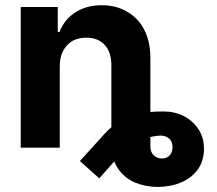

<svg xmlns="http://www.w3.org/2000/svg" viewBox="-20 -573 842 745"><path d="M412.1 -47.9Q450.2 -47.9 563.5 -47.9Q563.5 -37.1 563.5 -3.9Q563.5 16.6 576.2 29.3Q589.8 42 609.4 42Q627.9 42 638.7 29.3Q649.4 17.6 649.4 -2.9Q649.4 -23.4 636.7 -35.2Q623 -46.9 603.5 -46.9Q590.8 -46.9 571.3 -43Q552.7 -39.1 531.2 -31.2Q508.8 -22.5 487.3 -8.8Q465.8 4.9 448.2 25.4Q420.9 56.6 365.2 119.1Q346.7 102.5 290 51.8Q309.6 30.3 369.1 -35.2Q401.4 -73.2 431.6 -94.7Q461.9 -115.2 492.2 -125Q521.5 -135.7 551.8 -137.7Q582 -140.6 614.3 -140.6Q658.2 -140.6 694.3 -122.1Q729.5 -103.5 751 -70.3Q771.5 -38.1 771.5 4.9Q771.5 47.9 750 81.1Q727.5 114.3 687.5 132.8Q647.5 151.4 592.8 152.3Q554.7 152.3 521.5 141.6Q488.3 131.8 463.9 110.4Q439.5 89.8 425.8 59.6Q412.1 28.3 412.1 -12.7Q412.1 -24.4 412.1 -47.9ZM211.9 -315.4Q211.9 -236.3 211.9 0Q173.8 0 60.5 0Q60.5 -136.7 60.5 -545.9Q96.7 -545.9 204.1 -545.9Q204.1 -521.5 204.1 -449.2Q206.1 -449.2 210.9 -449.2Q229.5 -497.1 271.5 -524.4Q314.5 -552.7 375 -552.7Q431.6 -552.7 473.6 -527.3Q516.6 -502.9 540 -457Q563.5 -411.1 563.5 -347.7Q563.5 -231.4 563.5 0Q525.4 0 412.1 0Q412.1 -80.1 412.1 -320.3Q412.1 -370.1 386.7 -398.4Q360.4 -426.8 315.4 -426.8Q284.2 -426.8 260.7 -414.1Q238.3 -400.4 224.6 -375Q211.9 -350.6 211.9 -315.4Z"/></svg>

Font: DeepSea
Style: Bold
Weight: 700
Designer: Stem
Version: Version 3.019;git-0a5106e0b